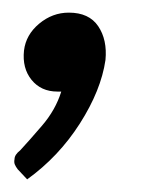

<svg xmlns="http://www.w3.org/2000/svg" viewBox="-20 -146 253 304"><path d="M23 138 8 122Q5 118 3.5 114.5Q2 111 3 106Q3 99 12 92Q25 78 46.5 53Q68 28 77 -1Q76 -1 74 -1Q72 -1 71 -1Q45 -1 30 -19.5Q15 -38 18 -66Q21 -91 42 -108.5Q63 -126 89 -126Q121 -126 135.5 -104.5Q150 -83 147 -51Q140 -3 106.5 49.5Q73 102 23 138Z"/></svg>

Font: Aleo Medium
Style: Italic
Weight: 500
Italic angle: -7°
Designer: Alessio Laiso
Foundry: Alessio Laiso
Version: Version 2.001;gftools[0.9.29]